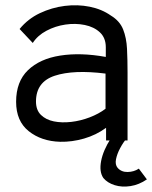

<svg xmlns="http://www.w3.org/2000/svg" viewBox="-20 -523 567 715"><path d="M204 5Q134 3 87 -34.5Q40 -72 40 -144Q40 -219 84 -261.5Q128 -304 204 -316Q280 -328 374 -311V-347Q374 -382 352 -402.5Q330 -423 295.5 -430Q261 -437 223.5 -431.5Q186 -426 153 -408.5Q120 -391 102 -363L53 -415Q84 -453 128.5 -474Q173 -495 221 -501Q269 -507 314 -498Q359 -489 393 -465Q426 -445 438.5 -413.5Q451 -382 453 -341Q455 -300 455 -253V0H375V-47Q338 -20 293 -7Q248 6 204 5ZM373 -118V-249Q254 -264 184 -241Q114 -218 114 -145Q114 -113 132.5 -95Q151 -77 180.5 -71Q210 -65 245 -69Q280 -73 314 -86Q348 -99 373 -118ZM527 145Q498 165 466 170Q434 175 407 166.5Q380 158 365 140Q349 117 356.5 77Q364 37 393 -8H452Q439 7 427.5 28.5Q416 50 412 70Q408 90 418 102Q432 118 455.5 117.5Q479 117 497 105Z"/></svg>

Font: Kulim Park
Style: Regular
Weight: 400
Designer: Noponies / Dale Sattler
Foundry: Noponies
Version: Version 1.000; ttfautohint (v1.8.3)